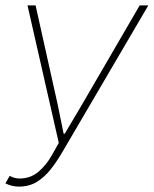

<svg xmlns="http://www.w3.org/2000/svg" viewBox="-30 -680 570 712"><path d="M40 12Q27 12 14.5 9Q2 6 -10 0L6 -28Q23 -18 42 -18Q83 -18 112.5 -43Q142 -68 162 -104L188 -150L72 -660H102L184 -292L206 -184H210L274 -292L488 -660H520L200 -114Q180 -80 157.5 -51.5Q135 -23 106.5 -5.5Q78 12 40 12Z"/></svg>

Font: Source Sans 3
Style: Italic
Weight: 200
Italic angle: -11°
Designer: Paul D. Hunt
Foundry: Adobe
Version: Version 3.046;hotconv 1.0.118;makeotfexe 2.5.65603